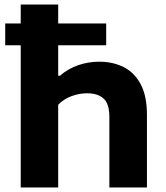

<svg xmlns="http://www.w3.org/2000/svg" viewBox="-20 -828 734 848"><path d="M71.5 0V-808H237V-493.5H245Q279.5 -524 324.5 -539.8Q369.5 -555.5 418.5 -555.5Q479 -555.5 526.5 -531.5Q574 -507.5 601.5 -455.8Q629 -404 629 -320.5V0H463V-311.5Q463 -370.5 437 -393.2Q411 -416 365 -416Q329.5 -416 295.5 -403.2Q261.5 -390.5 237 -365.5V0ZM3 -628V-724.5H449V-628Z"/></svg>

Font: Encode Sans Expanded
Style: Bold
Weight: 700
Width: 7
Designer: Multiple Designers
Foundry: Impallari Type
Version: Version 3.000; ttfautohint (v1.8.3) -l 8 -r 50 -G 200 -x 14 